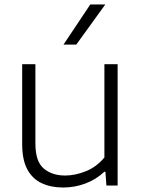

<svg xmlns="http://www.w3.org/2000/svg" viewBox="-20 -828 632 857"><path d="M262 9Q208 9 166.8 -10Q125.5 -29 102.2 -71.5Q79 -114 79 -184.5V-541.5H138V-187Q138 -107.5 175 -76Q212 -44.5 271 -44.5Q315 -44.5 362.8 -63.5Q410.5 -82.5 446 -125V-541.5H505V0H455L450.5 -61.5H446Q408.5 -26.5 361 -8.8Q313.5 9 262 9ZM263.5 -629 383 -808H450L320.5 -629Z"/></svg>

Font: Encode Sans Semi Expanded Light
Style: Regular
Weight: 300
Width: 6
Designer: Multiple Designers
Foundry: Impallari Type
Version: Version 3.000; ttfautohint (v1.8.3) -l 8 -r 50 -G 200 -x 14 